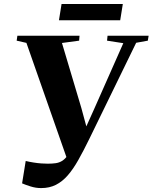

<svg xmlns="http://www.w3.org/2000/svg" viewBox="-20 -921 760 956"><path d="M185 15.5Q158 15.5 132 7.2Q106 -1 90 -8L108 -119.5Q126.5 -115 147 -111.8Q167.5 -108.5 186.5 -107.2Q205.5 -106 218 -106Q240 -106 257.5 -108.5Q275 -111 289.8 -120.2Q304.5 -129.5 318 -148.8Q331.5 -168 346 -201.5L321.5 -108L111.5 -707.5L63 -718.5L66.5 -743H376L374 -718.5L288.5 -707L385 -383.5L420.5 -252.5L378 -221L448.5 -377.5L594 -706L513 -718.5L515.5 -743H720L716 -718.5L658 -708L424.5 -229Q396 -170.5 370.2 -124.8Q344.5 -79 317.5 -48Q290.5 -17 258.5 -0.8Q226.5 15.5 185 15.5ZM286.5 -901H591.5L578.5 -820H273.5Z"/></svg>

Font: Merriweather 120pt ExtraBold
Style: Italic
Weight: 800
Italic angle: -7.8°
Version: Version 2.101